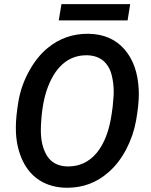

<svg xmlns="http://www.w3.org/2000/svg" viewBox="-20 -881 715 911"><path d="M597.7 -861.3H271.5L258.8 -784.2H585.4ZM292.5 9.8C294.9 9.8 297.4 9.8 299.8 9.8C374 9.8 439 -14.6 495.1 -64C528.8 -93.3 556.6 -129.9 579.6 -173.8C602.1 -217.3 617.7 -263.2 626 -311C634.3 -358.4 638.7 -399.9 638.7 -435.1C638.7 -442.4 638.7 -449.7 638.2 -456.5C634.3 -537.1 611.3 -600.6 569.8 -647.9C527.8 -695.3 471.7 -719.2 401.4 -720.7C399.4 -720.7 397.5 -720.7 395.5 -720.7C323.7 -720.7 260.7 -698.2 206.1 -653.3C171.9 -625 142.6 -588.4 118.2 -543.9C93.3 -499 76.7 -452.1 67.9 -402.8C59.6 -353.5 55.2 -311.5 55.2 -276.4C55.2 -268.1 55.2 -260.3 55.7 -252.4C58.1 -201.2 69.3 -155.8 88.9 -115.7C127.9 -35.2 200.2 7.8 292.5 9.8ZM509.8 -340.3C498.5 -260.7 474.6 -199.2 439 -155.8C402.8 -112.8 357.9 -91.3 304.2 -91.3C302.2 -91.3 300.3 -91.3 298.3 -91.3C255.4 -92.8 223.6 -109.4 203.6 -141.1C183.6 -172.9 173.8 -213.4 173.8 -262.2C173.8 -269.5 173.8 -277.3 174.3 -285.2C177.7 -360.4 189 -422.9 209 -472.7C248 -572.3 312 -618.7 388.7 -618.7C391.1 -618.7 393.1 -618.7 395 -618.7C424.8 -617.7 449.2 -609.4 468.8 -593.8C487.8 -577.6 501.5 -556.2 508.8 -528.8C516.1 -502 519.5 -474.1 519.5 -446.8C519.5 -439.9 519.5 -433.1 519 -426.3L514.6 -374.5Z"/></svg>

Font: Roboto Medium
Style: Italic
Weight: 500
Italic angle: -12°
Designer: Google
Version: Version 2.137; 2017